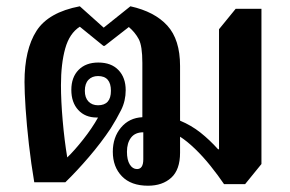

<svg xmlns="http://www.w3.org/2000/svg" viewBox="-20 -580 923 611"><path d="M451 11Q397 11 368 -19Q339 -49 339 -97Q339 -143 365 -174Q391 -205 433 -207V-380Q433 -434 421.5 -455.5Q410 -477 390 -494L313 -434H309L234 -495Q201 -474 187.5 -425.5Q174 -377 174 -309Q174 -259 179.5 -196Q185 -133 194 -79Q217 -101 245 -136.5Q273 -172 292 -206H288Q251 -206 229 -230Q207 -254 207 -294Q207 -334 230 -357.5Q253 -381 293 -381Q334 -381 357 -357Q380 -333 380 -293Q380 -259 365.5 -230Q351 -201 332 -171Q302 -126 263.5 -81Q225 -36 188 0H89Q79 -59 72 -120.5Q65 -182 61.5 -234.5Q58 -287 58 -319Q58 -422 96 -481.5Q134 -541 234 -560L310 -492L395 -560Q472 -543 512.5 -498.5Q553 -454 553 -370V-196Q589 -181 618 -158Q647 -135 674 -105H677V-487L730 -552H812V-58L760 6H693Q674 -22 650 -52Q626 -82 600.5 -106.5Q575 -131 553 -145V-94Q553 -40 525 -14.5Q497 11 451 11ZM292 -245Q333 -245 333 -291Q333 -338 292 -338Q273 -338 261.5 -326Q250 -314 250 -291Q250 -269 261.5 -257Q273 -245 292 -245ZM416 -42Q436 -42 436 -73V-159Q410 -159 397 -142Q384 -125 384 -97Q384 -71 393 -56.5Q402 -42 416 -42Z"/></svg>

Font: Noto Serif Thai SemiCondensed
Style: Bold
Weight: 700
Width: 4
Designer: Monotype Design Team
Foundry: Monotype Imaging Inc.
Version: Version 2.002; ttfautohint (v1.8.4.7-5d5b)